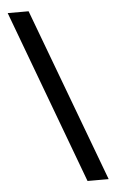

<svg xmlns="http://www.w3.org/2000/svg" viewBox="-52 -751 476 787"><g transform="rotate(-5 186.0 -357.0)"><path d="M96 -714 363 0H276L10 -714Z"/></g></svg>

Font: Noto Sans Adlam Unjoined
Style: Regular
Weight: 400
Designer: Mark Jamra, Neil Patel
Foundry: JamraPatel LLC
Version: Version 3.001